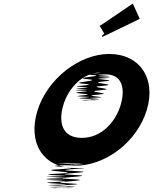

<svg xmlns="http://www.w3.org/2000/svg" viewBox="-20 -1064 868 1089"><path d="M544.4 -917C547 -919 574.2 -864 577.1 -867C581.3 -871 592.7 -879 589 -883C583.8 -889 566.4 -868 560.8 -863C558.9 -860 558 -857 558.1 -854C558.5 -852 769.3 -956 772.6 -957L733.2 -1044C733.2 -1044 544.4 -914 544.4 -917ZM192 -435C136.7 -254 222.9 -111 405.9 -111C584.9 -111 222.2 -102 403.7 -94C580.3 -86 218.2 -79 398 -72C572.6 -64 207.1 -56 385.7 -48C558.9 -39 192.8 -32 371.3 -24C543.9 -16 179.7 -12 359.8 -9C534.8 -6 169.9 -3 348 0C521.1 3 155.5 5 337.5 5C513.5 5 150.5 5 329.8 4C503.4 2 138.3 -1 316.5 -5C489.8 -9 125 -13 305.9 -16C481.8 -19 118.6 -25 299.8 -32C474.9 -39 113.5 -44 296.4 -47C474.3 -50 112.9 -52 296.8 -55C475.7 -58 114.6 -61 299.6 -64C478.5 -67 120.7 -71 309.2 -79C492.6 -87 137.4 -96 328.1 -105C512.9 -114 159 -121 349.8 -127C534.7 -133 178.9 -137 365.2 -138C546.5 -139 189.8 -140 377.8 -140C560.8 -140 204.8 -140 392.2 -138C574.6 -136 216.6 -136 400.3 -135C579 -134 218.7 -133 402.1 -131C580.1 -128 218.5 -126 401.9 -124C579.3 -122 757.5 -260 812.2 -439C867.6 -620 771.7 -758 599.7 -758C429.7 -758 247.3 -616 192 -435ZM338.8 -467C366.2 -560 444.3 -652 552.6 -653C657.3 -655 432.3 -655 535.3 -655C638.3 -655 413.9 -654 518.3 -652C623.7 -650 399.5 -646 500.4 -639C601.2 -632 375.1 -625 476 -615C578.3 -606 352.5 -597 456.1 -589C560.6 -581 337.8 -575 445.6 -571C553.3 -567 334.1 -563 442.2 -560C551.3 -557 332.4 -554 441.2 -550C550.9 -546 333.4 -541 445 -533C556.5 -525 341 -520 451.8 -516C563.5 -512 349.6 -509 464.1 -504C578.6 -499 365.6 -496 479 -494C593.4 -492 379.1 -491 491.4 -492C603.7 -493 390.3 -495 505.6 -499C621.8 -503 409 -507 520.9 -510C633.8 -513 418.7 -519 533.1 -527C647.6 -535 435 -543 548.8 -552C663.5 -561 449 -569 561.4 -577C673.9 -585 457.6 -594 568 -602C678.5 -610 460.3 -616 569.6 -620C678.8 -624 460.7 -627 569.6 -630C678.5 -633 460.1 -638 568.3 -642C677.1 -648 691.6 -558 663.5 -466C635.3 -374 557.2 -282 444.2 -282C328.2 -282 311.6 -375 338.8 -467Z"/></svg>

Font: Hussar Wojna
Style: 3Obl
Weight: 400
Designer: Robert Jablonski
Foundry: Cannot Into Space Fonts
Version: Version 1.01